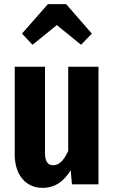

<svg xmlns="http://www.w3.org/2000/svg" viewBox="-20 -889 550 926"><path d="M137 -673 254 -768 371 -673 423 -727 299 -869H211L86 -727ZM455 -567H309V-161C290 -120 268 -92 236 -92C210 -92 197 -112 197 -151V-567H51V-143C51 -49 102 17 185 17C245 17 288 -14 321 -68L327 0H455Z"/></svg>

Font: Glow Sans TC Compressed
Style: Bold
Weight: 700
Width: 2
Designer: Ryoko NISHIZUKA (kana, bopomofo & ideographs); Paul D. Hunt (Latin, Greek & Cyrillic); Sandoll Communications, Soo-young
Version: Version 0.93